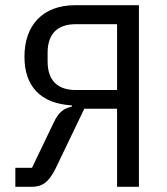

<svg xmlns="http://www.w3.org/2000/svg" viewBox="-20 -718 640 738"><path d="M39 0H102C141 0 167 -16 194 -71L304 -300H430V0H514V-698H269C144 -698 74 -621 74 -500C74 -389 133 -320 256 -313V-308C224 -301 205 -287 185 -244L103 -73H39ZM430 -372H271C204 -372 163 -406 163 -482V-515C163 -591 204 -625 271 -625H430Z"/></svg>

Font: IBM Mono
Style: Regular
Weight: 400
Monospace: yes
Designer: Mike Abbink, Paul van der Laan, Pieter van Rosmalen
Foundry: Bold Monday
Version: Version 2.3